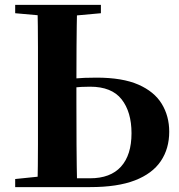

<svg xmlns="http://www.w3.org/2000/svg" viewBox="-20 -764 731 784"><path d="M214 0V-36H348Q431 -36 474 -83.5Q517 -131 517 -220Q517 -307 476.5 -358.5Q436 -410 348 -410Q312 -410 278.5 -406.5Q245 -403 213 -395V-432Q246 -440 284 -443.5Q322 -447 374 -447Q480 -447 545 -418.5Q610 -390 640.5 -340Q671 -290 671 -226Q671 -157 636.5 -106Q602 -55 531 -27.5Q460 0 348 0ZM133 0Q135 -87 135 -174.5Q135 -262 135 -349V-394Q135 -483 135 -570.5Q135 -658 133 -744H295Q293 -657 292.5 -573.5Q292 -490 292 -423V-349Q292 -260 292.5 -173Q293 -86 295 0ZM42 -710V-744H392V-710L238 -696H199ZM42 0V-33L198 -49H214V0Z"/></svg>

Font: Noto Serif TC ExtraBold
Style: Regular
Weight: 800
Designer: Ryoko NISHIZUKA 西塚涼子 (kana & ideographs); Frank Grießhammer (Latin, Greek & Cyrillic); Wenlong ZHANG 张文龙 (bopomofo); San
Foundry: Adobe
Version: Version 2.002-H1;hotconv 1.1.0;makeotfexe 2.6.0